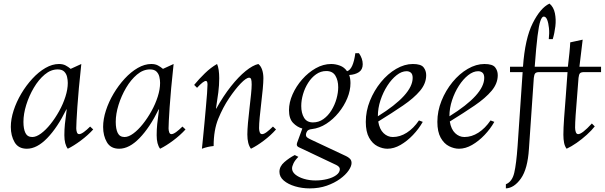

<svg xmlns="http://www.w3.org/2000/svg" viewBox="-20 -810 3354 1065"><path d="M129 15Q82 15 61 -21Q40 -57 40 -106Q40 -149 55.5 -197Q71 -245 98 -290.5Q125 -336 159.5 -373.5Q194 -411 232 -433Q270 -455 307 -455Q329 -455 344 -447Q359 -439 372 -428L431 -455Q415 -307 409 -216Q403 -125 403 -98Q403 -87 406.5 -76.5Q410 -66 419 -66Q429 -66 445 -77.5Q461 -89 480 -108L497 -92Q468 -60 428.5 -30.5Q389 -1 356 15Q337 -10 337 -60Q337 -92 340 -121.5Q343 -151 350 -203H348Q299 -103 242 -44Q185 15 129 15ZM159 -50Q181 -50 207.5 -69.5Q234 -89 260 -121.5Q286 -154 308 -193.5Q330 -233 343 -274Q356 -315 356 -350Q356 -366 352 -383.5Q348 -401 336 -413Q324 -425 300 -425Q262 -425 228 -396.5Q194 -368 167.5 -323Q141 -278 125.5 -228Q110 -178 110 -134Q110 -95 121 -72.5Q132 -50 159 -50Z M641 15Q594 15 573 -21Q552 -57 552 -106Q552 -149 567.5 -197Q583 -245 610 -290.5Q637 -336 671.5 -373.5Q706 -411 744 -433Q782 -455 819 -455Q841 -455 856 -447Q871 -439 884 -428L943 -455Q927 -307 921 -216Q915 -125 915 -98Q915 -87 918.5 -76.5Q922 -66 931 -66Q941 -66 957 -77.5Q973 -89 992 -108L1009 -92Q980 -60 940.5 -30.5Q901 -1 868 15Q849 -10 849 -60Q849 -92 852 -121.5Q855 -151 862 -203H860Q811 -103 754 -44Q697 15 641 15ZM671 -50Q693 -50 719.5 -69.5Q746 -89 772 -121.5Q798 -154 820 -193.5Q842 -233 855 -274Q868 -315 868 -350Q868 -366 864 -383.5Q860 -401 848 -413Q836 -425 812 -425Q774 -425 740 -396.5Q706 -368 679.5 -323Q653 -278 637.5 -228Q622 -178 622 -134Q622 -95 633 -72.5Q644 -50 671 -50Z M1100 15Q1102 -6 1106 -43.5Q1110 -81 1114 -126Q1118 -171 1122 -214.5Q1126 -258 1128.5 -292Q1131 -326 1131 -341Q1131 -361 1122 -361Q1108 -361 1073 -323L1057 -339Q1083 -371 1116.5 -403.5Q1150 -436 1184 -455Q1190 -442 1193 -421.5Q1196 -401 1196 -376Q1196 -337 1191 -298Q1186 -259 1178 -208H1180Q1219 -278 1261 -331Q1303 -384 1342.5 -416Q1382 -448 1413 -455Q1427 -444 1434 -423Q1441 -402 1441 -376Q1441 -354 1437.5 -316.5Q1434 -279 1429 -237.5Q1424 -196 1420.5 -159Q1417 -122 1417 -99Q1417 -88 1420.5 -77Q1424 -66 1434 -66Q1444 -66 1459.5 -77.5Q1475 -89 1494 -108L1511 -92Q1483 -60 1444 -30.5Q1405 -1 1372 15Q1352 -11 1352 -64Q1352 -90 1355.5 -129Q1359 -168 1364 -210Q1369 -252 1372.5 -287Q1376 -322 1376 -341Q1376 -362 1373 -370.5Q1370 -379 1362 -379Q1346 -379 1315.5 -347.5Q1285 -316 1250 -264Q1217 -215 1191 -152Q1165 -89 1165 0Q1132 3 1100 15Z M1698 235Q1655 235 1616.5 223.5Q1578 212 1554 191.5Q1530 171 1530 143Q1530 113 1557 89.5Q1584 66 1615 50L1635 60Q1616 79 1608 96Q1600 113 1600 124Q1600 143 1618 158Q1636 173 1666 182Q1696 191 1730 191Q1763 191 1794 183.5Q1825 176 1845 161.5Q1865 147 1865 128Q1865 115 1845 105L1636 6Q1622 -1 1628 -18L1657 -97Q1628 -105 1605.5 -128.5Q1583 -152 1583 -199Q1583 -242 1603 -287Q1623 -332 1656.5 -370Q1690 -408 1731.5 -431.5Q1773 -455 1817 -455Q1841 -455 1865.5 -446Q1890 -437 1905 -415Q1939 -425 1951 -515H1971Q1992 -485 1992 -454Q1992 -424 1971 -410Q1950 -396 1917 -394Q1924 -374 1924 -349Q1924 -308 1906.5 -265.5Q1889 -223 1858.5 -185.5Q1828 -148 1790 -123.5Q1752 -99 1710 -94Q1690 -92 1683.5 -82Q1677 -72 1677 -63Q1677 -53 1684 -47.5Q1691 -42 1704 -36L1900 56Q1911 61 1920.5 70Q1930 79 1930 94Q1930 112 1913.5 136Q1897 160 1866 182.5Q1835 205 1792.5 220Q1750 235 1698 235ZM1716 -131Q1748 -131 1774 -149.5Q1800 -168 1818.5 -198Q1837 -228 1846.5 -262Q1856 -296 1856 -326Q1856 -364 1840.5 -390Q1825 -416 1790 -416Q1759 -416 1733.5 -398Q1708 -380 1689.5 -351Q1671 -322 1661 -288Q1651 -254 1651 -222Q1651 -183 1666.5 -157Q1682 -131 1716 -131Z M2129 15Q2102 15 2074 1Q2046 -13 2027.5 -46Q2009 -79 2009 -134Q2009 -194 2032 -251Q2055 -308 2093 -354.5Q2131 -401 2177.5 -428Q2224 -455 2270 -455Q2315 -455 2329.5 -436.5Q2344 -418 2344 -393Q2344 -347 2310 -306.5Q2276 -266 2216 -225Q2156 -184 2078 -136Q2085 -93 2107.5 -71.5Q2130 -50 2159 -50Q2199 -50 2236.5 -74Q2274 -98 2304 -142L2325 -134Q2303 -95 2270.5 -61Q2238 -27 2201.5 -6Q2165 15 2129 15ZM2076 -166Q2076 -164 2076 -165Q2269 -285 2269 -378Q2269 -398 2259.5 -406.5Q2250 -415 2235 -415Q2208 -415 2180 -393Q2152 -371 2128.5 -334.5Q2105 -298 2090.5 -254Q2076 -210 2076 -166Z M2526 15Q2499 15 2471 1Q2443 -13 2424.5 -46Q2406 -79 2406 -134Q2406 -194 2429 -251Q2452 -308 2490 -354.5Q2528 -401 2574.5 -428Q2621 -455 2667 -455Q2712 -455 2726.5 -436.5Q2741 -418 2741 -393Q2741 -347 2707 -306.5Q2673 -266 2613 -225Q2553 -184 2475 -136Q2482 -93 2504.5 -71.5Q2527 -50 2556 -50Q2596 -50 2633.5 -74Q2671 -98 2701 -142L2722 -134Q2700 -95 2667.5 -61Q2635 -27 2598.5 -6Q2562 15 2526 15ZM2473 -166Q2473 -164 2473 -165Q2666 -285 2666 -378Q2666 -398 2656.5 -406.5Q2647 -415 2632 -415Q2605 -415 2577 -393Q2549 -371 2525.5 -334.5Q2502 -298 2487.5 -254Q2473 -210 2473 -166Z M3314 -410H3220Q3203 -410 3197 -403.5Q3191 -397 3189 -378Q3185 -322 3180.5 -268.5Q3176 -215 3173 -171.5Q3170 -128 3170 -102Q3170 -88 3174 -77Q3178 -66 3187 -66Q3209 -66 3263 -125L3279 -109Q3262 -87 3235 -62.5Q3208 -38 3178.5 -17.5Q3149 3 3123 15Q3113 2 3109 -17.5Q3105 -37 3105 -63Q3105 -98 3109 -155Q3113 -212 3118.5 -279Q3124 -346 3128 -410H2971Q2955 -410 2949 -403.5Q2943 -397 2941 -378L2914 15Q2907 127 2869.5 180Q2832 233 2786 235V212Q2821 198 2832.5 148.5Q2844 99 2851 0L2879 -410H2809V-440H2881Q2892 -596 2935 -681.5Q2978 -767 3028 -790Q3051 -771 3058 -736.5Q3065 -702 3060.5 -664Q3056 -626 3046 -593H3024Q3028 -626 3025 -654.5Q3022 -683 3015 -700.5Q3008 -718 2996 -718Q2986 -718 2977.5 -694Q2969 -670 2961.5 -609.5Q2954 -549 2946 -440H3130Q3135 -481 3138.5 -516Q3142 -551 3143 -575L3212 -590Q3209 -562 3204 -523Q3199 -484 3194 -440H3314Z"/></svg>

Font: Bona Nova
Style: Italic
Weight: 400
Italic angle: -4°
Designer: Mateusz Machalski
Foundry: Capitalics
Version: Version 4.001; ttfautohint (v1.8.3)